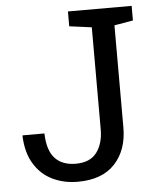

<svg xmlns="http://www.w3.org/2000/svg" viewBox="-52 -756 682 812"><g transform="rotate(-5 289.0 -350.5)"><path d="M245.6 10.3Q186.5 10.3 138.4 -13.2Q90.3 -36.6 61.3 -84Q32.2 -131.3 29.3 -202.6L30.3 -205.6H122.6Q124.5 -133.8 155.5 -100.1Q186.5 -66.4 244.1 -66.4Q304.7 -66.4 333 -104.2Q361.3 -142.1 361.3 -201.7V-635.3L266.6 -647.9V-710.9H537.1V-648.9L457.5 -635.3V-201.7Q457.5 -106 403.6 -47.9Q349.6 10.3 245.6 10.3Z"/></g></svg>

Font: Roboto Slab
Style: Regular
Weight: 400
Designer: Google
Version: Version 2.000; ttfautohint (v1.8.1.43-b0c9)